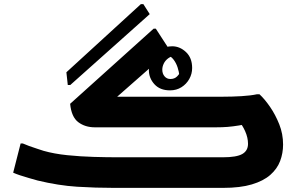

<svg xmlns="http://www.w3.org/2000/svg" viewBox="-20 -913 1449 933"><path d="M496.7 -396.7 471.6 -443H1060Q1107.4 -443 1153.1 -445.7Q1198.8 -448.4 1228.8 -455H1240.8Q1265.8 -432 1292 -394.1Q1318.2 -356.1 1336.9 -309.3Q1355.6 -262.4 1355.6 -210.5Q1355.6 -168.7 1341.3 -130.6Q1326.9 -92.5 1293.5 -63.1Q1260.1 -33.7 1203.8 -16.9Q1147.6 0 1063.4 0H534.8Q444.5 0 354.7 -5.6Q264.8 -11.3 163.3 -35.7Q144.3 -41 121.4 -47.6Q98.5 -54.1 77.8 -61Q57 -67.9 44 -73.9L80.2 -215.8H91Q102 -210.8 121.7 -203.5Q141.3 -196.1 161 -190.1Q180.6 -184.1 191.6 -180.1Q243.4 -165.4 307 -158.9Q370.6 -152.4 434.5 -150.6Q498.4 -148.7 549.2 -148.7H1062.7Q1129.5 -148.7 1157.3 -164.6Q1185.2 -180.4 1185.2 -214.3Q1185.2 -243.9 1171.5 -274.8Q1157.9 -305.7 1140.3 -323.8L1213.1 -317.8Q1171.2 -308.3 1141.2 -303.3Q1111.3 -298.4 1085.4 -296.3Q1059.6 -294.3 1029.2 -294.3H440.8Q393.6 -294.3 360.3 -319.4Q327 -344.6 320.8 -408.6L726.4 -773.6H737.2L805.5 -668.2ZM816.8 -688.1Q853.7 -688.1 883.7 -660.1Q913.7 -632.1 913.7 -582.5Q913.7 -554 899.8 -529.2Q885.9 -504.4 861.8 -489.2Q837.6 -473.9 806.1 -473.9Q757.5 -473.9 730.5 -503.6Q703.5 -533.2 703.5 -572.1Q703.5 -603.3 718.3 -629.6Q733 -655.9 758.8 -672Q784.6 -688.1 816.8 -688.1ZM836.9 -643.1Q813.8 -641.6 798.5 -630.5Q783.1 -619.3 775.9 -604.3Q768.6 -589.2 768.6 -574.6Q768.6 -555 779.6 -542.1Q790.5 -529.1 808.1 -529.1Q828 -529.1 840.5 -541.6Q852.9 -554 860.1 -570.3Q867.2 -586.6 869.9 -598.3L850.8 -511.5Q853.7 -524.8 851.8 -544.5Q849.9 -564.2 843 -585.5Q836.1 -606.7 823.5 -623.3Q810.8 -639.9 791.9 -647ZM302.6 -561.8 664.6 -893H676.6L707.6 -844.4L321.4 -499.8H309.4Z"/></svg>

Font: Kufam
Style: Italic
Weight: 400
Italic angle: -11°
Designer: Artur Schmal
Foundry: Original Type
Version: Version 1.301; ttfautohint (v1.8.3)